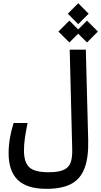

<svg xmlns="http://www.w3.org/2000/svg" viewBox="-20 -1003 630 1197"><path d="M271 174.3Q147 174.3 90.3 118.4Q33.7 62.5 33.7 -46.4Q33.7 -138.2 64.9 -236.3H151.9Q141.1 -183.1 135.3 -142.6Q129.4 -102.1 129.4 -64.5Q129.4 9.8 163.1 40.3Q196.8 70.8 281.7 70.8Q347.7 70.8 379.6 54.9Q411.6 39.1 421.6 7.1Q431.6 -24.9 430.2 -73.7L414.6 -693.4H515.1L529.8 -130.9Q532.7 -20.5 506.8 46.6Q481 113.8 422.9 144Q364.7 174.3 271 174.3ZM522.5 -738.3 467.3 -793 412.6 -738.3 344.2 -806.2 412.6 -874.5 467.3 -819.3 522.5 -874.5 590.3 -806.2ZM467.8 -852.5 402.8 -917.5 467.8 -982.9 532.7 -917.5Z"/></svg>

Font: Cascadia Mono PL
Style: Regular
Weight: 400
Monospace: yes
Designer: Aaron Bell
Foundry: Saja Typeworks
Version: Version 2404.023; ttfautohint (v1.8.4)